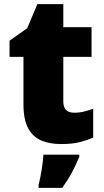

<svg xmlns="http://www.w3.org/2000/svg" viewBox="-20 -684 500 925"><path d="M337 -141Q363 -141 384.5 -146.5Q406 -152 429 -160V-21Q398 -8 363 1Q328 10 274 10Q220 10 179.5 -7Q139 -24 116 -65.5Q93 -107 93 -182V-410H26V-488L111 -548L160 -664H285V-553H421V-410H285V-195Q285 -141 337 -141ZM362 72Q345 112 327 146Q309 180 280 221H166V207Q174 175 181 132Q188 89 189 61H362Z"/></svg>

Font: Noto Sans Telugu Black
Style: Regular
Weight: 900
Designer: Jelle Bosma - Monotype Design Team
Foundry: Monotype Imaging Inc.
Version: Version 2.005; ttfautohint (v1.8.4.7-5d5b)